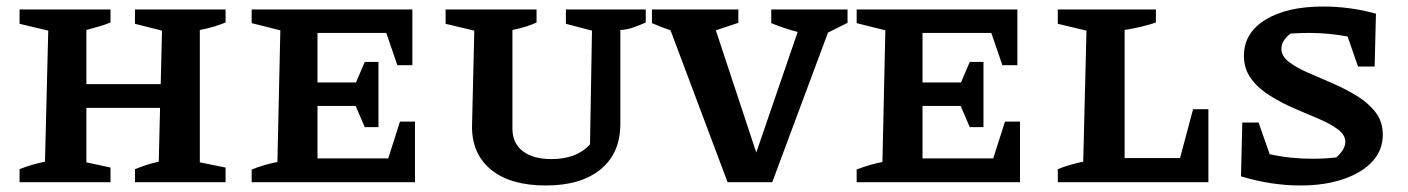

<svg xmlns="http://www.w3.org/2000/svg" viewBox="-20 -559 4320 589"><path d="M40 0V-40Q74 -54 118 -63L128 -465L40 -486V-530H319V-490Q302 -483 286 -478.5Q270 -474 245 -467V-301H473L477 -465L394 -486V-530H672V-490Q655 -483 635 -477Q615 -471 593 -467V-61L672 -45V0H394V-40Q414 -48 431 -53.5Q448 -59 467 -63L471 -228H245V-61L319 -45V0Z M1207 -186H1253V0H752V-39Q793 -55 831 -62L840 -466L752 -488V-530H1245V-359H1199L1165 -458H954V-306H1072L1099 -369H1141V-169H1099L1071 -234H954V-73H1171Z M1655 10Q1546 10 1487 -38Q1428 -86 1428 -170L1435 -465L1347 -486V-530H1626V-490Q1611 -483 1593.5 -477.5Q1576 -472 1552 -467V-164Q1552 -120 1583.5 -95.5Q1615 -71 1672 -71Q1749 -71 1790 -116L1796 -465L1716 -486V-530H1961V-490Q1943 -482 1923.5 -475Q1904 -468 1883 -467V-179Q1883 -89 1822.5 -39.5Q1762 10 1655 10Z M2212 0 2037 -466Q2010 -475 1980 -488V-530H2245V-489L2176 -466L2300 -91L2427 -461Q2385 -472 2346 -488V-530H2580V-489L2520 -459L2349 0Z M3063 -186H3109V0H2608V-39Q2649 -55 2687 -62L2696 -466L2608 -488V-530H3101V-359H3055L3021 -458H2810V-306H2928L2955 -369H2997V-169H2955L2927 -234H2810V-73H3027Z M3640 -224H3687V0H3225V-40Q3259 -54 3303 -63L3313 -465L3225 -486V-530H3526V-490Q3506 -483 3480.5 -477Q3455 -471 3430 -467V-74H3600Z M3969 10Q3880 10 3787 -18L3791 -183H3841L3875 -86Q3906 -79 3939 -75.5Q3972 -72 4006 -72Q4043 -72 4079 -76Q4089 -84 4098 -97Q4107 -110 4107 -124Q4107 -145 4084.5 -162Q4062 -179 4026.5 -194Q3991 -209 3951.5 -226Q3912 -243 3876.5 -265Q3841 -287 3818.5 -317Q3796 -347 3796 -388Q3796 -458 3862 -498.5Q3928 -539 4039 -539Q4122 -539 4201 -517L4197 -355H4146L4114 -447Q4056 -458 3996 -458Q3969 -458 3939 -456Q3926 -446 3918.5 -434.5Q3911 -423 3911 -409Q3911 -387 3933.5 -369.5Q3956 -352 3991.5 -336.5Q4027 -321 4066.5 -304Q4106 -287 4141.5 -265.5Q4177 -244 4199.5 -215Q4222 -186 4222 -146Q4222 -98 4190 -63.5Q4158 -29 4101 -9.5Q4044 10 3969 10Z"/></svg>

Font: Piazzolla SC SemiBold
Style: Regular
Weight: 600
Designer: Juan Pablo del Peral
Foundry: Huerta Tipografica
Version: Version 1.330